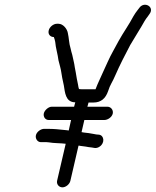

<svg xmlns="http://www.w3.org/2000/svg" viewBox="-20 -733 668 824"><path d="M155 -123H169C177 -123 184 -123 190 -122C211 -118 240 -119 262 -116L225 43C222 58 233 71 248 71C263 71 279 57 282 43L317 -108C319 -108 321 -108 324 -107L347 -104C356 -102 365 -101 374 -100L386 -98C393 -97 401 -99 408 -104C431 -120 427 -152 405 -155L393 -156C386 -157 379 -159 371 -160C357 -163 342 -163 330 -166L342 -218H428C443 -218 461 -231 464 -246C467 -261 456 -275 441 -275H355L360 -293H381C413 -293 433 -310 444 -342C452 -369 463 -381 475 -410C494 -454 518 -500 539 -540C557 -569 570 -592 588 -621C596 -635 604 -650 614 -662L621 -672C646 -704 598 -730 577 -698L570 -689C564 -681 558 -673 553 -664C533 -626 510 -595 489 -557C475 -530 455 -497 442 -467L421 -421C409 -393 401 -379 390 -350H330C327 -350 324 -350 319 -351C317 -357 316 -361 315 -369C311 -388 308 -403 305 -423L301 -444C300 -453 298 -462 296 -471L290 -498C287 -507 285 -516 283 -525C276 -546 276 -571 271 -592C268 -609 251 -631 231 -631H224C209 -631 192 -617 189 -602C185 -586 196 -574 211 -574C214 -567 215 -562 217 -553C219 -527 228 -500 231 -474L238 -447C240 -439 242 -431 243 -423L247 -399C250 -386 251 -379 254 -366C259 -336 261 -297 299 -294H303L298 -275H202C188 -275 171 -260 168 -246C165 -231 175 -218 189 -218H285L275 -173C271 -174 265 -174 258 -175C231 -178 212 -180 183 -180H169C155 -180 137 -167 134 -152C131 -138 141 -123 155 -123Z"/></svg>

Font: Electronic
Style: It
Weight: 400
Version: Version 1.011